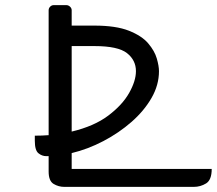

<svg xmlns="http://www.w3.org/2000/svg" viewBox="-20 -730 847 750"><path d="M170 -120H161Q144 -120 130 -131.5Q116 -143 116 -180V-200Q130 -200 143.5 -200.5Q157 -201 170 -202V-690Q170 -698 176 -704Q182 -710 190 -710H239Q247 -710 253.5 -704Q260 -698 260 -690V-630H349Q433 -630 483.5 -610Q534 -590 559 -560.5Q584 -531 592.5 -501.5Q601 -472 601 -452Q601 -398 572 -347.5Q543 -297 494 -254Q445 -211 384 -179Q323 -147 260 -132V-70H807Q807 -27 785 -13.5Q763 0 737 0H231Q209 0 189.5 -11.5Q170 -23 170 -60ZM349 -550H260V-216Q348 -237 403 -278.5Q458 -320 484.5 -367Q511 -414 511 -452Q511 -495 476 -522.5Q441 -550 349 -550Z"/></svg>

Font: Warnes
Style: Regular
Weight: 400
Designer: Eduardo Rodriguez Tunni
Foundry: Eduardo Rodriguez Tunni
Version: Version 1.002; ttfautohint (v1.8.4.7-5d5b);gftools[0.9.23]